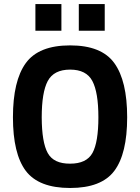

<svg xmlns="http://www.w3.org/2000/svg" viewBox="-20 -916 692 948"><path d="M369.1 -764.2V-896H497.1V-764.2ZM154.8 -764.2V-896H283.2V-764.2ZM107.4 -72.3Q43.9 -156.7 43.9 -336.9Q43.9 -517.1 107.4 -604.5Q170.9 -691.9 326.2 -691.9Q481.4 -691.9 544.4 -604.5Q607.9 -517.1 607.9 -336.9Q607.9 -156.7 544.4 -72.3Q481 12.2 326.2 12.2Q171.4 12.2 107.4 -72.3ZM326.2 -107.9Q407.2 -107.9 436.5 -160.6Q465.8 -213.9 465.8 -336.9Q465.8 -460 436 -516.1Q406.2 -572.3 326.2 -572.3Q246.1 -572.3 215.8 -516.1Q186 -460 186 -336.4Q186.5 -212.9 215.8 -160.2Q245.1 -107.4 326.2 -107.9Z"/></svg>

Font: TitilliumWeb-Bold
Style: Bold
Weight: 700
Version: Version 1.001;PS 57.000;hotconv 1.0.70;makeotf.lib2.5.55311